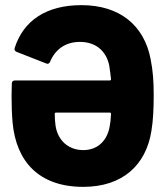

<svg xmlns="http://www.w3.org/2000/svg" viewBox="-20 -716 647 747"><path d="M566 -486C541 -617 446 -696 297 -696C160 -696 71 -636 37 -529C35 -522 38 -517 45 -514L160 -469C167 -466 172 -469 175 -476C194 -522 233 -553 291 -553C354 -553 394 -516 405 -461C408 -442 410 -426 412 -408C412 -405 410 -403 407 -403H38C31 -403 26 -399 26 -391C26 -375 25 -359 25 -342C25 -308 26 -272 29 -239C43 -88 131 11 304 11C457 11 548 -74 569 -206C576 -247 578 -296 578 -347C578 -400 575 -441 566 -486ZM304 -132C245 -132 204 -171 196 -228C194 -242 193 -258 193 -273C193 -276 195 -278 198 -278H407C410 -278 412 -276 412 -273C411 -252 409 -234 407 -226C398 -169 360 -132 304 -132Z"/></svg>

Font: Barlow Semi Condensed ExtraBold
Style: Regular
Weight: 800
Width: 4
Designer: Jeremy Tribby
Foundry: Tribby Type
Version: Version 1.422;hotconv 1.0.109;makeotfexe 2.5.65596